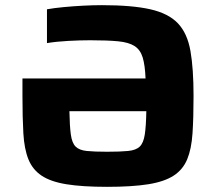

<svg xmlns="http://www.w3.org/2000/svg" viewBox="-20 -716 842 744"><path d="M395 8Q299 8 237.5 -2Q176 -12 141 -35.5Q106 -59 90 -99Q74 -139 70.5 -199.5Q67 -260 67 -344V-412H544Q542 -463 533 -493Q524 -523 501.5 -537.5Q479 -552 437.5 -556Q396 -560 330 -560Q291 -560 244.5 -557.5Q198 -555 162 -549V-680Q190 -685 227 -688.5Q264 -692 302.5 -694Q341 -696 375 -696Q492 -696 562.5 -680Q633 -664 669.5 -625.5Q706 -587 718 -518.5Q730 -450 730 -344Q730 -260 726 -199.5Q722 -139 705.5 -99Q689 -59 653 -35.5Q617 -12 554.5 -2Q492 8 395 8ZM395 -128Q446 -128 476.5 -131Q507 -134 521.5 -148Q536 -162 541 -194.5Q546 -227 547 -285H249Q250 -227 254.5 -194.5Q259 -162 273 -148Q287 -134 316 -131Q345 -128 395 -128Z"/></svg>

Font: Saira Expanded
Style: Bold
Weight: 700
Width: 7
Designer: Hector Gatti with collaboration of the Omnibus-Type team
Foundry: Omnibus-Type
Version: Version 1.100; ttfautohint (v1.8.3)